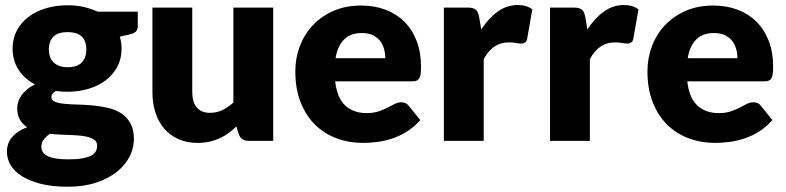

<svg xmlns="http://www.w3.org/2000/svg" viewBox="-20 -548 3057 747"><path d="M243 -527.5Q276 -527.5 305.2 -521Q334.5 -514.5 359.5 -502.5H516V-446Q516 -433 508.8 -425.5Q501.5 -418 484 -414L446 -405.5Q453 -383 453 -359Q453 -320 436.8 -289Q420.5 -258 392.2 -236.2Q364 -214.5 325.5 -202.8Q287 -191 243 -191Q218.5 -191 197 -194Q180 -184 180 -171Q180 -158 193.8 -152.2Q207.5 -146.5 230 -144.2Q252.5 -142 281.5 -141.2Q310.5 -140.5 340.5 -137.8Q370.5 -135 399.5 -128.5Q428.5 -122 451 -107.5Q473.5 -93 487.2 -68.8Q501 -44.5 501 -7Q501 28 484 61.5Q467 95 434 121Q401 147 353 162.8Q305 178.5 243 178.5Q182 178.5 137.8 167Q93.5 155.5 64.2 136.8Q35 118 21 93.5Q7 69 7 42.5Q7 8 28 -15.8Q49 -39.5 85.5 -53Q68 -64.5 57.5 -82.5Q47 -100.5 47 -128Q47 -139.5 51 -152.2Q55 -165 63.5 -177Q72 -189 85 -200Q98 -211 116 -219.5Q75.5 -241 52.2 -276.5Q29 -312 29 -359Q29 -398 45.5 -429.2Q62 -460.5 90.8 -482.2Q119.5 -504 158.5 -515.8Q197.5 -527.5 243 -527.5ZM358 19Q358 6.5 350.2 -1Q342.5 -8.5 329.2 -13Q316 -17.5 298.2 -19.5Q280.5 -21.5 260 -22.5Q239.5 -23.5 217.5 -24.2Q195.5 -25 174 -27.5Q159.5 -17.5 150.2 -5.2Q141 7 141 22.5Q141 33.5 145.8 42.5Q150.5 51.5 162.5 58Q174.5 64.5 194.8 68.2Q215 72 246 72Q279.5 72 301 68Q322.5 64 335.2 57Q348 50 353 40.2Q358 30.5 358 19ZM243 -286.5Q281.5 -286.5 298.8 -305.8Q316 -325 316 -355.5Q316 -387 298.8 -405Q281.5 -423 243 -423Q204.5 -423 187.2 -405Q170 -387 170 -355.5Q170 -340.5 174.2 -328Q178.5 -315.5 187.5 -306.2Q196.5 -297 210.2 -291.8Q224 -286.5 243 -286.5Z M728 -518.5V-189.5Q728 -151 745.5 -130Q763 -109 797 -109Q822.5 -109 844.8 -119.5Q867 -130 888 -149V-518.5H1043V0H947Q918 0 909 -26L899.5 -56Q884.5 -41.5 868.5 -29.8Q852.5 -18 834.2 -9.8Q816 -1.5 795 3.2Q774 8 749 8Q706.5 8 673.8 -6.8Q641 -21.5 618.5 -48Q596 -74.5 584.5 -110.5Q573 -146.5 573 -189.5V-518.5Z M1385 -526.5Q1436.5 -526.5 1479.2 -510.5Q1522 -494.5 1552.8 -464Q1583.5 -433.5 1600.8 -389.2Q1618 -345 1618 -289Q1618 -271.5 1616.5 -260.5Q1615 -249.5 1611 -243Q1607 -236.5 1600.2 -234Q1593.5 -231.5 1583 -231.5H1284Q1291.5 -166.5 1323.5 -137.2Q1355.5 -108 1406 -108Q1433 -108 1452.5 -114.5Q1472 -121 1487.2 -129Q1502.5 -137 1515.2 -143.5Q1528 -150 1542 -150Q1560.5 -150 1570 -136.5L1615 -81Q1591 -53.5 1563.2 -36.2Q1535.5 -19 1506.2 -9.2Q1477 0.5 1447.8 4.2Q1418.5 8 1392 8Q1337.5 8 1289.8 -9.8Q1242 -27.5 1206.2 -62.5Q1170.5 -97.5 1149.8 -149.5Q1129 -201.5 1129 -270.5Q1129 -322.5 1146.8 -369Q1164.5 -415.5 1197.8 -450.5Q1231 -485.5 1278.2 -506Q1325.5 -526.5 1385 -526.5ZM1388 -419.5Q1343.5 -419.5 1318.5 -394.2Q1293.5 -369 1285.5 -321.5H1479Q1479 -340 1474.2 -357.5Q1469.5 -375 1458.8 -388.8Q1448 -402.5 1430.5 -411Q1413 -419.5 1388 -419.5Z M1707 0V-518.5H1799Q1810.5 -518.5 1818.2 -516.5Q1826 -514.5 1831.2 -510.2Q1836.5 -506 1839.2 -499Q1842 -492 1844 -482L1852.5 -433.5Q1881 -477.5 1916.5 -503Q1952 -528.5 1994 -528.5Q2029.5 -528.5 2051 -511.5L2031 -397.5Q2029 -387 2023 -382.8Q2017 -378.5 2007 -378.5Q1998.5 -378.5 1987 -380.8Q1975.5 -383 1958 -383Q1897 -383 1862 -318V0Z M2120 0V-518.5H2212Q2223.5 -518.5 2231.2 -516.5Q2239 -514.5 2244.2 -510.2Q2249.5 -506 2252.2 -499Q2255 -492 2257 -482L2265.5 -433.5Q2294 -477.5 2329.5 -503Q2365 -528.5 2407 -528.5Q2442.5 -528.5 2464 -511.5L2444 -397.5Q2442 -387 2436 -382.8Q2430 -378.5 2420 -378.5Q2411.5 -378.5 2400 -380.8Q2388.5 -383 2371 -383Q2310 -383 2275 -318V0Z M2755 -526.5Q2806.5 -526.5 2849.2 -510.5Q2892 -494.5 2922.8 -464Q2953.5 -433.5 2970.8 -389.2Q2988 -345 2988 -289Q2988 -271.5 2986.5 -260.5Q2985 -249.5 2981 -243Q2977 -236.5 2970.2 -234Q2963.5 -231.5 2953 -231.5H2654Q2661.5 -166.5 2693.5 -137.2Q2725.5 -108 2776 -108Q2803 -108 2822.5 -114.5Q2842 -121 2857.2 -129Q2872.5 -137 2885.2 -143.5Q2898 -150 2912 -150Q2930.5 -150 2940 -136.5L2985 -81Q2961 -53.5 2933.2 -36.2Q2905.5 -19 2876.2 -9.2Q2847 0.5 2817.8 4.2Q2788.5 8 2762 8Q2707.5 8 2659.8 -9.8Q2612 -27.5 2576.2 -62.5Q2540.5 -97.5 2519.8 -149.5Q2499 -201.5 2499 -270.5Q2499 -322.5 2516.8 -369Q2534.5 -415.5 2567.8 -450.5Q2601 -485.5 2648.2 -506Q2695.5 -526.5 2755 -526.5ZM2758 -419.5Q2713.5 -419.5 2688.5 -394.2Q2663.5 -369 2655.5 -321.5H2849Q2849 -340 2844.2 -357.5Q2839.5 -375 2828.8 -388.8Q2818 -402.5 2800.5 -411Q2783 -419.5 2758 -419.5Z"/></svg>

Font: LatoHex
Style: Regular
Weight: 900
Designer: Lukasz Dziedzic
Foundry: tyPoland Lukasz Dziedzic
Version: Version 1.104; Western+Polish opensource